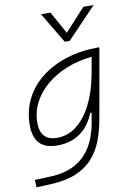

<svg xmlns="http://www.w3.org/2000/svg" viewBox="-106 -842 799 1144"><g transform="rotate(-10 293.0 -270.5)"><path d="M20 234.4 18.1 189.5 117.7 185.1Q191.9 181.6 243.7 158Q295.4 134.3 328.9 96.4Q362.3 58.6 381.3 12.2Q400.4 -34.2 409.2 -82.5L420.4 -147H412.1Q382.3 -71.3 325.4 -30.5Q268.6 10.3 185.5 10.3Q44.4 10.3 44.4 -135.3Q44.4 -223.1 80.6 -294.7Q116.7 -366.2 181.9 -417Q247.1 -467.8 334.5 -495.1Q421.9 -522.5 524.4 -522.5H533.7L458.5 -98.1Q446.3 -29.3 423.6 28.8Q400.9 86.9 361.1 130.9Q321.3 174.8 259.5 200.7Q197.8 226.6 107.9 230.5ZM478 -474.6Q395.5 -466.3 325 -438Q254.4 -409.7 202.1 -365.5Q149.9 -321.3 120.6 -264.6Q91.3 -208 91.3 -142.6Q91.3 -34.7 192.9 -34.7Q259.3 -34.7 312 -76.7Q364.7 -118.7 401.9 -192.1Q439 -265.6 457.5 -359.9L461.4 -379.4ZM335.9 -590.8 225.1 -776.4H282.2L357.4 -641.1L481.4 -776.4H543.5L366.2 -590.8Z"/></g></svg>

Font: Cascadia Mono NF ExtraLight
Style: Italic
Weight: 200
Italic angle: -10°
Monospace: yes
Designer: Aaron Bell
Foundry: Saja Typeworks
Version: Version 2404.023; ttfautohint (v1.8.4)